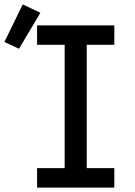

<svg xmlns="http://www.w3.org/2000/svg" viewBox="-93 -850 613 870"><path d="M75 0V-88H200V-647H75V-735H425V-647H300V-88H425V0ZM-7 -629 -73 -660 10 -830 90 -792Z"/></svg>

Font: Iosevka SS04 Semibold
Style: Regular
Weight: 600
Monospace: yes
Designer: Belleve Invis
Foundry: Belleve Invis
Version: Version 19.0.0; ttfautohint (v1.8.4)